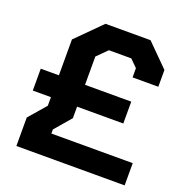

<svg xmlns="http://www.w3.org/2000/svg" viewBox="-126 -813 885 925"><g transform="rotate(20 316.0 -350.0)"><path d="M612 -114V0H57V-146L133 -234V-278H40V-390H133V-574L259 -700H490L602 -588V-502H470V-549L433 -586H318L267 -535V-390H504V-278H267V-219L195 -135V-114Z"/></g></svg>

Font: Chakra Petch
Style: Bold
Weight: 700
Designer: Katatrad Aksorn Co.,Ltd.
Foundry: Cadson Demak Co.,Ltd.
Version: Version 1.000; ttfautohint (v1.6)